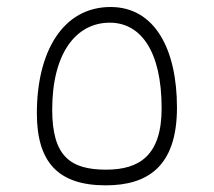

<svg xmlns="http://www.w3.org/2000/svg" viewBox="-20 -541 626 562"><path d="M289.6 1.5C411.1 1.5 498 -52.7 498 -226.1C498 -397 433.1 -520.5 303.7 -520.5C164.1 -520.5 87.9 -390.1 87.9 -209.5C87.9 -64.9 151.4 1.5 289.6 1.5ZM290.5 -44.4C186.5 -44.4 132.8 -83 132.8 -220.2C132.8 -386.7 203.6 -474.6 301.3 -474.6C390.6 -474.6 453.1 -393.6 453.1 -224.1C453.1 -85.9 388.2 -44.4 290.5 -44.4Z"/></svg>

Font: Cascadia Mono PL ExtraLight
Style: Regular
Weight: 200
Monospace: yes
Designer: Aaron Bell
Foundry: Saja Typeworks
Version: Version 2404.023